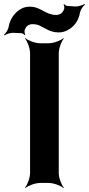

<svg xmlns="http://www.w3.org/2000/svg" viewBox="-80 -931 452 977"><path d="M219 -50V-661C219 -685 233 -722 245 -735L243 -737C230 -725 193 -711 169 -711H123C99 -711 62 -725 49 -737L47 -735C59 -722 73 -685 73 -661V-50C73 -26 59 11 47 24L49 26C62 14 99 0 123 0H169C193 0 230 14 243 26L245 24C233 11 219 -26 219 -50ZM72 -897C57 -897 42 -894 29 -887C-3 -870 -28 -838 -36 -795C-38 -780 -51 -761 -60 -754L-57 -751C-48 -758 -25 -765 -10 -764L30 -762C36 -761 43 -756 45 -753L49 -755C46 -759 44 -769 45 -775C50 -795 64 -808 85 -808C98 -808 109 -806 119 -802C150 -788 174 -766 219 -766C235 -766 250 -770 263 -777C295 -793 320 -824 327 -867C330 -882 343 -901 352 -907L350 -911C341 -904 316 -897 301 -898L262 -901C256 -901 249 -907 247 -910L243 -908C246 -904 248 -894 247 -888C242 -868 227 -855 206 -855C151 -855 128 -897 72 -897Z"/></svg>

Font: Asimov
Style: Edge
Weight: 500
Designer: Google
Version: Version 2.000980: 2014